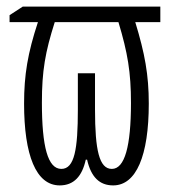

<svg xmlns="http://www.w3.org/2000/svg" viewBox="-20 -552 523 582"><path d="M466 -532H49L9 -506V-485H95C64 -391 53 -325 53 -238C53 -82 89 10 161 10C204 10 229 -18 240 -68H244C256 -15 282 10 323 10C393 10 431 -80 431 -238C431 -325 419 -390 390 -485H466ZM339 -485C367 -392 377 -333 377 -240C377 -108 358 -40 319 -40C281 -40 268 -96 268 -220V-330H216V-220C216 -100 206 -40 166 -40C125 -40 107 -107 107 -241C107 -337 117 -394 146 -485Z"/></svg>

Font: Noto Sans UI Condensed Light
Style: Regular
Weight: 300
Width: 3
Designer: Monotype Design Team
Foundry: Monotype Imaging Inc.
Version: Version 1.901